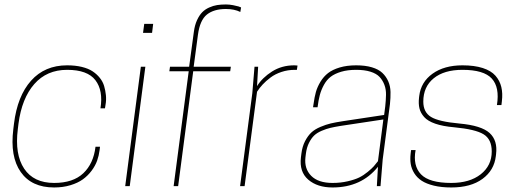

<svg xmlns="http://www.w3.org/2000/svg" viewBox="-20 -826 2302 852"><path d="M39.1 -252.9 42 -276.9Q57.1 -399.9 117.9 -468Q178.7 -536.1 277.8 -536.1Q314 -536.1 343 -529.1Q372.1 -522 390.9 -509.5Q409.7 -497.1 423.1 -480.2Q436.5 -463.4 442.1 -444.1Q447.8 -424.8 450 -403.3Q452.1 -381.8 448.2 -360.8L445.8 -345.2H425.8Q438.5 -424.3 403.3 -470.2Q368.2 -516.1 277.8 -516.1Q187.5 -516.1 132.1 -452.9Q76.7 -389.6 62 -276.9L59.1 -252.9Q44.9 -141.1 87.2 -77.6Q129.4 -14.2 220.2 -14.2Q304.2 -14.2 349.6 -57.1Q395 -100.1 403.8 -174.8H423.8L421.9 -159.2Q418.9 -135.3 410.9 -112.8Q402.8 -90.3 386.5 -68.4Q370.1 -46.4 347.9 -30.3Q325.7 -14.2 292.7 -4.2Q259.8 5.9 220.2 5.9Q120.1 5.9 72 -62.7Q23.9 -131.3 39.1 -252.9Z M535.6 0 605 -529.8H625L555.7 0ZM659.7 -720.2 654.8 -680.2H614.7L620.1 -720.2Z M858.4 -671.9 839.4 -529.8H1004.4L1001.5 -509.8H837.4L770.5 0H750.5L817.4 -509.8H731.4L734.4 -529.8H819.3L840.3 -685.1Q844.2 -714.4 854.2 -736.3Q864.3 -758.3 877.2 -771.5Q890.1 -784.7 908.2 -792.7Q926.3 -800.8 943.6 -803.5Q960.9 -806.2 982.4 -806.2Q998 -806.2 1014.4 -803Q1030.8 -799.8 1038.6 -797.4Q1046.4 -794.9 1049.8 -793L1046.4 -772.9Q1020 -786.1 982.4 -786.1Q929.2 -786.1 898.2 -761.5Q867.2 -736.8 858.4 -671.9Z M1285.6 -536.1 1300.3 -535.2 1297.4 -516.1H1288.6Q1257.3 -516.1 1229.2 -506.8Q1201.2 -497.6 1180.4 -481.9Q1159.7 -466.3 1145.5 -450.9Q1131.3 -435.5 1120.6 -418.9L1065.4 0H1045.4L1099.6 -412.1L1109.4 -529.8H1125.5L1120.6 -443.8Q1144 -481.4 1187.3 -508.8Q1230.5 -536.1 1285.6 -536.1Z M1315.4 -127.9 1317.4 -144Q1321.3 -175.8 1333.7 -199.7Q1346.2 -223.6 1361.6 -238Q1377 -252.4 1401.9 -262.9Q1426.8 -273.4 1447.8 -278.3Q1468.8 -283.2 1500.5 -288.1L1684.6 -315.9L1689.5 -354Q1692.4 -380.9 1692.9 -405Q1693.4 -429.2 1685.8 -449.5Q1678.2 -469.7 1664.3 -484.6Q1650.4 -499.5 1624 -507.8Q1597.7 -516.1 1560.5 -516.1Q1522.5 -516.1 1493.9 -507.6Q1465.3 -499 1447.5 -485.4Q1429.7 -471.7 1417.5 -449.5Q1405.3 -427.2 1399.2 -404.3Q1393.1 -381.3 1389.2 -350.1H1369.1L1371.6 -366.2Q1375.5 -395 1381.8 -417.7Q1388.2 -440.4 1402.1 -463.4Q1416 -486.3 1435.8 -501.7Q1455.6 -517.1 1487.5 -526.6Q1519.5 -536.1 1560.5 -536.1Q1601.1 -536.1 1630.4 -527.3Q1659.7 -518.6 1676.5 -502.7Q1693.4 -486.8 1702.9 -465.1Q1712.4 -443.4 1712.9 -417.7Q1713.4 -392.1 1710.4 -363.8L1678.2 -118.2L1668.5 0H1652.3L1657.2 -85.9Q1583.5 5.9 1455.6 5.9Q1388.2 5.9 1347.9 -28.8Q1307.6 -63.5 1315.4 -127.9ZM1455.6 -14.2Q1491.2 -14.2 1522.7 -21.5Q1554.2 -28.8 1573.7 -38.3Q1593.3 -47.9 1612.1 -63.5Q1630.9 -79.1 1638.7 -88.1Q1646.5 -97.2 1657.2 -110.8L1681.2 -295.9L1490.2 -267.1Q1463.4 -262.7 1445.8 -258.5Q1428.2 -254.4 1407.5 -245.6Q1386.7 -236.8 1374 -224.6Q1361.3 -212.4 1351.1 -191.9Q1340.8 -171.4 1337.4 -144L1335.4 -127.9Q1329.6 -77.6 1360.8 -45.9Q1392.1 -14.2 1455.6 -14.2Z M1995.1 -261.2Q1944.8 -265.6 1911.6 -277.1Q1878.4 -288.6 1862.3 -306.6Q1846.2 -324.7 1841.3 -345.2Q1836.4 -365.7 1839.4 -392.1L1840.3 -399.9Q1847.7 -461.9 1899.4 -499Q1951.2 -536.1 2032.2 -536.1Q2085 -536.1 2122.1 -524.2Q2159.2 -512.2 2178.5 -490.2Q2197.8 -468.3 2204.6 -439.9Q2211.4 -411.6 2207 -376L2205.1 -359.9H2185.1Q2197.8 -438.5 2162.4 -477.3Q2127 -516.1 2032.2 -516.1Q1950.7 -516.1 1904.5 -478.5Q1858.4 -440.9 1858.4 -375Q1858.4 -328.1 1892.6 -307.1Q1926.8 -286.1 2019 -277.8Q2116.2 -269 2152.6 -235.8Q2189 -202.6 2181.2 -141.1L2180.2 -132.8Q2172.9 -70.3 2121.1 -32.2Q2069.3 5.9 1982.4 5.9Q1939 5.9 1905.5 -2.2Q1872.1 -10.3 1851.3 -23.9Q1830.6 -37.6 1818.4 -57.1Q1806.2 -76.7 1802.7 -97.9Q1799.3 -119.1 1802.2 -144L1804.2 -160.2H1824.2Q1811.5 -90.8 1848.1 -52.5Q1884.8 -14.2 1982.4 -14.2Q2064.5 -14.2 2113.3 -52.7Q2162.1 -91.3 2162.1 -153.8Q2162.1 -208 2125.7 -230.2Q2089.4 -252.4 1995.1 -261.2Z"/></svg>

Font: Cooper Hewitt
Style: Thin Italic
Weight: 702
Designer: Village Type and Design LLC
Foundry: Cooper Hewitt Smithsonian Design Museum
Version: 1.000